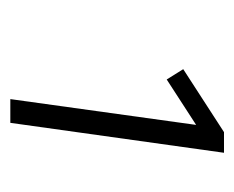

<svg xmlns="http://www.w3.org/2000/svg" viewBox="-61 -716 454 372"><g transform="rotate(90 166.0 -530.0)"><path d="M276 -737 218 -323H172L222 -683L134 -626L114 -658L236 -737Z"/></g></svg>

Font: Fira Sans Extra Condensed Light
Style: Italic
Weight: 300
Width: 3
Italic angle: -8°
Designer: Carrois Corporate & Edenspiekermann AG
Foundry: Carrois Corporate GbR & Edenspiekermann AG
Version: Version 4.203